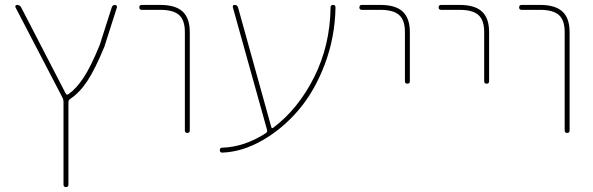

<svg xmlns="http://www.w3.org/2000/svg" viewBox="-20 -540 2410 780"><path d="M234 -143 43 -510Q41 -514 43 -517Q45 -520 49 -520Q61 -520 66 -510L247 -160Q251 -152 259 -158Q290 -180 319.5 -224.5Q349 -269 385 -357L434 -510Q437 -520 448 -520Q451 -520 453.5 -517Q456 -514 455 -510L404 -350Q366 -258 334.5 -210.5Q303 -163 265 -138Q258 -133 258 -125V210Q258 220 248 220Q238 220 238 210V-126Q238 -136 234 -143Z M556 -500Q546 -500 546 -510Q546 -520 556 -520H631Q693 -520 722 -493Q751 -466 751 -410V-10Q751 0 741 0Q731 0 731 -10V-410Q731 -458 707.5 -479Q684 -500 631 -500Z M883 80Q873 80 873 70Q873 60 883 60Q973 57 1060 1Q1067 -4 1065 -12L926 -510Q924 -520 933 -520Q944 -520 947 -510L1082 -24Q1084 -17 1090 -21Q1192 -98 1256.5 -227Q1321 -356 1323 -510Q1323 -520 1333 -520Q1343 -520 1343 -510Q1341 -389 1299.5 -279Q1258 -169 1192.5 -92.5Q1127 -16 1045.5 30.5Q964 77 883 80Z M1450 -500Q1440 -500 1440 -510Q1440 -520 1450 -520H1525Q1587 -520 1616 -493Q1645 -466 1645 -410V-210Q1645 -200 1635 -200Q1625 -200 1625 -210V-410Q1625 -458 1601.5 -479Q1578 -500 1525 -500Z M1772 -500Q1762 -500 1762 -510Q1762 -520 1772 -520H1847Q1909 -520 1938 -493Q1967 -466 1967 -410V-210Q1967 -200 1957 -200Q1947 -200 1947 -210V-410Q1947 -458 1923.5 -479Q1900 -500 1847 -500Z M2099 -500Q2089 -500 2089 -510Q2089 -520 2099 -520H2174Q2236 -520 2265 -493Q2294 -466 2294 -410V-10Q2294 0 2284 0Q2274 0 2274 -10V-410Q2274 -458 2250.5 -479Q2227 -500 2174 -500Z"/></svg>

Font: Rounded Mplus 1c Thin
Style: Regular
Weight: 250
Version: Version 1.059.20150529